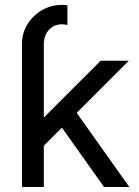

<svg xmlns="http://www.w3.org/2000/svg" viewBox="-20 -752 557 772"><path d="M203.6 -274.4 398.4 0H500L256.8 -342.8ZM68.4 -574.7V0H156.2V-166L498 -507.8Q487.3 -507.8 472.4 -507.8Q457.5 -507.8 441.4 -507.8Q425.3 -507.8 410.6 -507.8Q396 -507.8 384.8 -507.8L156.2 -279.3V-574.7Q156.2 -608.9 176.5 -631.6Q196.8 -654.3 229.5 -654.3Q241.7 -654.3 251 -651.4V-731Q246.1 -731.9 240.5 -732.2Q234.9 -732.4 229.5 -732.4Q186 -732.4 149.4 -711.4Q112.8 -690.4 90.6 -654.8Q68.4 -619.1 68.4 -574.7Z"/></svg>

Font: Giphurs SC
Style: Regular
Weight: 400
Version: Version 0.920